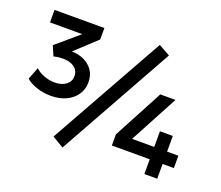

<svg xmlns="http://www.w3.org/2000/svg" viewBox="-121 -894 1253 1088"><g transform="rotate(20 505.5 -350.5)"><path d="M187 -235Q141 -235 99 -249.2Q57 -263.5 36 -284L64.5 -357Q85 -337 117.2 -325.2Q149.5 -313.5 181 -313.5Q223 -313.5 249 -333.2Q275 -353 275 -385.5Q275 -419.5 249 -438.2Q223 -457 180 -457Q168.5 -457 154.5 -455.5Q140.5 -454 125 -450L99.5 -508.5L235 -624.5H40.5V-700H341V-631L213.5 -512.5Q252 -512 285.8 -496.8Q319.5 -481.5 340.5 -452.2Q361.5 -423 361.5 -379.5Q361.5 -337 339.2 -304.5Q317 -272 277.5 -253.5Q238 -235 187 -235ZM837 0V-89H608.5V-156L767.5 -455H859L703.5 -163.5H837V-258H914.5V-163.5H982.5V-89H914.5V0ZM349.5 17.5 280.5 -23.5 669 -717.5 738 -679Z"/></g></svg>

Font: Geologica Cursive Medium
Style: Regular
Weight: 500
Designer: Sindre Bremnes, Frode Helland
Foundry: Monokrom Skriftforlag AS
Version: Version 1.010;gftools[0.9.28]